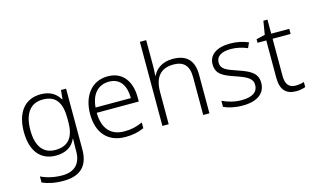

<svg xmlns="http://www.w3.org/2000/svg" viewBox="-110 -1098 2777 1676"><g transform="rotate(-15 1278.0 -260.0)"><path d="M283 -542C137 -542 57 -434 57 -262C57 -87 139 10 276 10C362 10 424 -25 454 -94H457C456 -69 455 -39 455 -11V20C455 125 401 191 284 191C208 191 142 174 92 149V204C142 226 202 240 282 240C444 240 511 157 511 17V-532H465L457 -451H453C419 -508 366 -542 283 -542ZM289 -493C410 -493 455 -416 455 -281V-246C455 -127 415 -39 283 -39C175 -39 116 -117 116 -261C116 -408 174 -493 289 -493Z M889 -542C741 -542 656 -424 656 -262C656 -95 744 10 904 10C972 10 1020 -1 1073 -24V-76C1014 -50 972 -40 906 -40C784 -40 716 -118 715 -259H1095V-298C1095 -440 1025 -542 889 -542ZM888 -494C989 -494 1036 -418 1036 -306H717C727 -427 790 -494 888 -494Z M1296 -517V-760H1239V0H1296V-290C1296 -424 1353 -493 1471 -493C1560 -493 1608 -446 1608 -344V0H1664V-348C1664 -482 1598 -542 1476 -542C1386 -542 1324 -499 1296 -440H1292C1294 -465 1296 -489 1296 -517Z M2170 -141C2170 -235 2095 -264 2000 -297C1908 -329 1856 -345 1856 -408C1856 -464 1905 -494 1989 -494C2042 -494 2096 -480 2137 -462L2158 -509C2112 -529 2056 -542 1992 -542C1876 -542 1801 -492 1801 -406C1801 -313 1869 -287 1968 -253C2064 -220 2114 -196 2114 -137C2114 -76 2070 -38 1965 -38C1902 -38 1840 -56 1793 -79V-24C1832 -5 1890 10 1964 10C2095 10 2170 -45 2170 -141Z M2454 -39C2393 -39 2365 -77 2365 -151V-486H2528V-532H2365V-659H2328L2308 -537L2229 -518V-486H2308V-148C2308 -37 2358 10 2447 10C2480 10 2511 3 2531 -5V-51C2512 -44 2484 -39 2454 -39Z"/></g></svg>

Font: Noto Sans Bengali Light
Style: Regular
Weight: 300
Designer: Jelle Bosma - Monotype Design Team
Foundry: Monotype Imaging Inc.
Version: Version 2.003